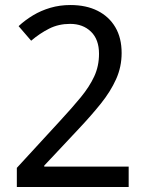

<svg xmlns="http://www.w3.org/2000/svg" viewBox="-20 -744 591 764"><path d="M47 -76 218 -262Q267 -315 301.5 -357Q336 -399 355 -440Q374 -481 374 -530Q374 -587 342 -618Q310 -649 259 -649Q213 -649 175.5 -630Q138 -611 104 -582L54 -640Q80 -664 111.5 -683Q143 -702 180.5 -713Q218 -724 260 -724Q323 -724 368.5 -701Q414 -678 439 -635.5Q464 -593 464 -533Q464 -478 442 -429Q420 -380 381.5 -332Q343 -284 293 -231L156 -85V-81H492V0H47Z"/></svg>

Font: ltelugu15
Style: Book
Weight: 400
Designer: Jelle Bosma - Monotype Design Team
Foundry: Monotype Imaging Inc.
Version: Version 2.003